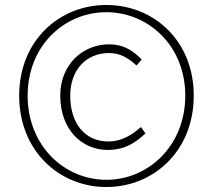

<svg xmlns="http://www.w3.org/2000/svg" viewBox="-20 -738 855 771"><path d="M407 13C597 13 758 -132 758 -354C758 -575 597 -718 407 -718C218 -718 57 -575 57 -354C57 -132 218 13 407 13ZM407 -16C238 -16 91 -153 91 -354C91 -554 238 -689 407 -689C576 -689 724 -554 724 -354C724 -153 576 -16 407 -16ZM412 -136C484 -136 524 -166 564 -202L546 -228C510 -196 469 -170 415 -170C322 -170 262 -241 262 -354C262 -458 327 -525 417 -525C462 -525 493 -507 528 -475L549 -499C514 -535 476 -560 418 -560C315 -560 222 -482 222 -354C222 -216 310 -136 412 -136Z"/></svg>

Font: Harano Aji Gothic ExtraLight
Style: Regular
Weight: 250
Foundry: Masamichi Hosoda
Version: HaranoAjiGothic-ExtraLight version 20230610;ttx 4.39.4